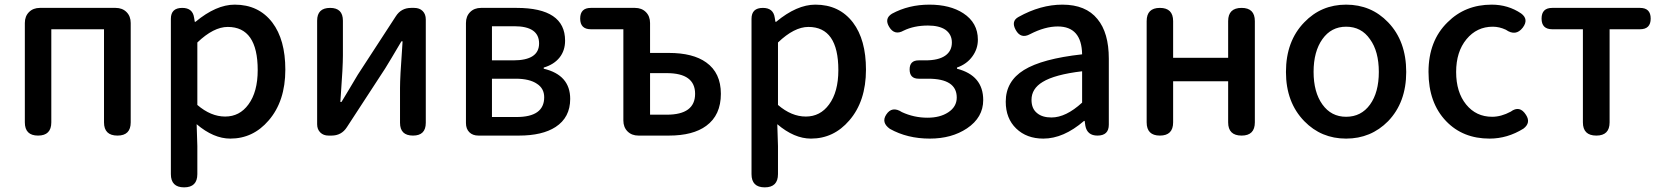

<svg xmlns="http://www.w3.org/2000/svg" viewBox="-20 -584 7159 827"><path d="M144 0Q87 0 87 -57V-485Q87 -514 105 -532Q123 -550 152 -550H315H478Q507 -550 525 -532Q543 -514 543 -485V-57Q543 0 486 0Q428 0 428 -57V-458H201V-57Q201 0 144 0Z M773 223Q716 223 716 166V-163V-503Q716 -550 765 -550Q810 -550 816 -508L819 -490H822Q911 -564 991 -564Q1094 -564 1153 -487Q1209 -413 1209 -284Q1209 -148 1137 -65Q1070 13 972 13Q900 13 827 -49L830 45V166Q830 223 773 223ZM950 -82Q1012 -82 1050 -134Q1090 -188 1090 -282Q1090 -468 961 -468Q900 -468 830 -401V-266V-132Q888 -82 950 -82Z M1395 0Q1373 0 1359.5 -13.5Q1346 -27 1346 -49V-495Q1346 -550 1402 -550Q1457 -550 1457 -495V-345Q1457 -296 1448 -174Q1447 -155 1446 -145H1451Q1461 -162 1486.5 -204Q1512 -246 1521 -262L1685 -514Q1708 -550 1751 -550H1764Q1787 -550 1800.5 -536.5Q1814 -523 1814 -500V-275V-55Q1814 0 1759 0Q1703 0 1703 -55V-205Q1703 -253 1712 -374Q1713 -395 1714 -406H1709Q1659 -321 1639 -289L1474 -36Q1451 0 1408 0Z M2041 0Q2016 0 2001.5 -14.5Q1987 -29 1987 -54V-485Q1987 -514 2005 -532Q2023 -550 2052 -550H2205Q2414 -550 2414 -409Q2414 -366 2390 -336Q2366 -306 2322 -293V-288Q2436 -261 2436 -158Q2436 -78 2373 -37Q2316 0 2215 0H2101ZM2099 -80H2205Q2324 -80 2324 -165Q2324 -203 2293 -223Q2261 -245 2201 -245H2099V-162ZM2099 -324H2191Q2302 -324 2302 -397Q2302 -471 2195 -471H2099V-397Z M2730 0Q2701 0 2683 -18Q2665 -36 2665 -65V-458H2525Q2479 -458 2479 -504Q2479 -550 2525 -550H2629H2715Q2744 -550 2762 -532Q2780 -514 2780 -485V-356H2861Q2965 -356 3022 -315Q3085 -270 3085 -180Q3085 -88 3022 -42Q2965 0 2861 0ZM2780 -90H2852Q2974 -90 2974 -180Q2974 -269 2852 -269H2780V-179Z M3274 223Q3217 223 3217 166V-163V-503Q3217 -550 3266 -550Q3311 -550 3317 -508L3320 -490H3323Q3412 -564 3492 -564Q3595 -564 3654 -487Q3710 -413 3710 -284Q3710 -148 3638 -65Q3571 13 3473 13Q3401 13 3328 -49L3331 45V166Q3331 223 3274 223ZM3451 -82Q3513 -82 3551 -134Q3591 -188 3591 -282Q3591 -468 3462 -468Q3401 -468 3331 -401V-266V-132Q3389 -82 3451 -82Z M3985 13Q3888 13 3813 -29Q3775 -56 3797 -90Q3822 -129 3865 -101Q3917 -77 3975 -77Q4029 -77 4064 -100Q4101 -124 4101 -164Q4101 -245 3978 -245H3937Q3898 -245 3898 -285Q3898 -324 3937 -324H3966Q4022 -324 4051 -344Q4080 -364 4080 -401Q4080 -436 4052 -456Q4025 -474 3977 -474Q3917 -474 3872 -452Q3833 -430 3810 -468Q3788 -504 3822 -525Q3894 -564 3983 -564Q4072 -564 4129 -527Q4192 -486 4192 -413Q4192 -374 4169 -342Q4145 -308 4102 -293V-288Q4215 -259 4215 -153Q4215 -78 4145 -31Q4079 13 3985 13Z M4474 13Q4402 13 4357 -30.5Q4312 -74 4312 -146Q4312 -234 4390.5 -282.5Q4469 -331 4641 -350Q4639 -470 4536 -470Q4481 -470 4417 -437Q4377 -415 4355 -455Q4334 -493 4367 -511Q4462 -564 4556 -564Q4657 -564 4707 -502Q4756 -443 4756 -331V-165V-47Q4756 0 4707 0Q4663 0 4655 -42L4652 -63H4649Q4561 13 4474 13ZM4509 -78Q4571 -78 4641 -142V-209V-277Q4523 -263 4471 -231Q4423 -202 4423 -154Q4423 -115 4448 -96Q4470 -78 4509 -78Z M4976 0Q4919 0 4919 -57V-493Q4919 -550 4976 -550Q5033 -550 5033 -493V-335H5270V-493Q5270 -550 5328 -550Q5385 -550 5385 -493V-57Q5385 0 5328 0Q5270 0 5270 -57V-234H5151H5033V-57Q5033 0 4976 0Z M5778 13Q5671 13 5598 -62Q5519 -143 5519 -274Q5519 -407 5598 -488Q5671 -564 5778 -564Q5886 -564 5959 -488Q6037 -407 6037 -274Q6037 -143 5959 -62Q5885 13 5778 13ZM5778 -81Q5843 -81 5881 -133.5Q5919 -186 5919 -274Q5919 -363 5881 -415Q5844 -469 5778 -469Q5714 -469 5676 -415.5Q5638 -362 5638 -274.5Q5638 -187 5676 -134Q5714 -81 5778 -81Z M6396 13Q6281 13 6209 -62Q6133 -141 6133 -274.5Q6133 -408 6215 -488Q6291 -564 6405 -564Q6476 -564 6532 -526Q6566 -501 6539 -465Q6509 -426 6466 -456Q6438 -469 6410 -469Q6341 -469 6296.5 -415Q6252 -361 6252 -274Q6252 -187 6295 -134Q6338 -81 6407 -81Q6446 -81 6487 -103Q6526 -132 6553 -89Q6575 -55 6542 -30Q6473 13 6396 13Z M6856 0Q6798 0 6798 -57V-458H6666Q6620 -458 6620 -504Q6620 -550 6666 -550H6855H7044Q7090 -550 7090 -504Q7090 -458 7044 -458H6913V-57Q6913 0 6856 0Z"/></svg>

Font: GenSenRounded TW M
Style: Regular
Weight: 500
Version: Version 1.501;PS 1;hotconv 16.6.51;makeotf.lib2.5.65220